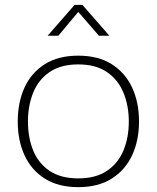

<svg xmlns="http://www.w3.org/2000/svg" viewBox="-20 -763 645 790"><path d="M302 7Q220 7 164.5 -28Q109 -63 81 -124Q53 -185 53 -263Q53 -342 81 -403Q109 -464 164.5 -499Q220 -534 302 -534Q384 -534 439.5 -499Q495 -464 523.5 -403Q552 -342 552 -263Q552 -185 523.5 -124Q495 -63 439.5 -28Q384 7 302 7ZM302 -29Q374 -29 420 -60Q466 -91 488 -144Q510 -197 510 -263Q510 -328 488 -381.5Q466 -435 420 -466.5Q374 -498 302 -498Q230 -498 184 -466.5Q138 -435 116.5 -381.5Q95 -328 95 -263Q95 -197 116.5 -144Q138 -91 184 -60Q230 -29 302 -29ZM176 -616 287 -743H319L430 -616H387L302 -714L220 -616Z"/></svg>

Font: Onest Thin
Style: Regular
Weight: 250
Designer: Dmitri Voloshin, Andrey Kudryavtsev
Foundry: Dmitri Voloshin, Andrey Kudryavtsev
Version: Version 1.000;gftools[0.9.33]